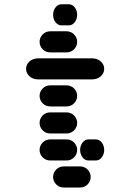

<svg xmlns="http://www.w3.org/2000/svg" viewBox="-20 -881 540 888"><path d="M275.4 -13.7H349.6Q371.1 -13.7 385.3 -28.3Q399.4 -43 399.4 -62.5Q399.4 -82 385.3 -96.7Q371.1 -111.3 349.6 -111.3H275.4Q253.9 -111.3 239.7 -96.7Q225.6 -82 225.6 -62.5Q225.6 -43 239.7 -28.3Q253.9 -13.7 275.4 -13.7ZM212.9 -138.7H287.1Q308.6 -138.7 322.8 -153.3Q336.9 -168 336.9 -187.5Q336.9 -207 322.8 -221.7Q308.6 -236.3 287.1 -236.3H212.9Q191.4 -236.3 177.2 -221.7Q163.1 -207 163.1 -187.5Q163.1 -168 177.2 -153.3Q191.4 -138.7 212.9 -138.7ZM389.6 -138.7H422.9Q439.5 -138.7 450.7 -153.3Q461.9 -168 461.9 -187.5Q461.9 -207 450.7 -221.7Q439.5 -236.3 422.9 -236.3H389.6Q373 -236.3 361.8 -221.7Q350.6 -207 350.6 -187.5Q350.6 -168 361.8 -153.3Q373 -138.7 389.6 -138.7ZM212.9 -263.7H287.1Q308.6 -263.7 322.8 -278.3Q336.9 -293 336.9 -312.5Q336.9 -332 322.8 -346.7Q308.6 -361.3 287.1 -361.3H212.9Q191.4 -361.3 177.2 -346.7Q163.1 -332 163.1 -312.5Q163.1 -293 177.2 -278.3Q191.4 -263.7 212.9 -263.7ZM212.9 -388.7H287.1Q308.6 -388.7 322.8 -403.3Q336.9 -418 336.9 -437.5Q336.9 -457 322.8 -471.7Q308.6 -486.3 287.1 -486.3H212.9Q191.4 -486.3 177.2 -471.7Q163.1 -457 163.1 -437.5Q163.1 -418 177.2 -403.3Q191.4 -388.7 212.9 -388.7ZM159.2 -513.7H403.3Q430.7 -513.7 446.3 -528.3Q461.9 -543 461.9 -562.5Q461.9 -582 446.3 -596.7Q430.7 -611.3 403.3 -611.3H159.2Q131.8 -611.3 116.2 -596.7Q100.6 -582 100.6 -562.5Q100.6 -543 116.2 -528.3Q131.8 -513.7 159.2 -513.7ZM212.9 -638.7H287.1Q308.6 -638.7 322.8 -653.3Q336.9 -668 336.9 -687.5Q336.9 -707 322.8 -721.7Q308.6 -736.3 287.1 -736.3H212.9Q191.4 -736.3 177.2 -721.7Q163.1 -707 163.1 -687.5Q163.1 -668 177.2 -653.3Q191.4 -638.7 212.9 -638.7ZM264.6 -763.7H297.9Q314.5 -763.7 325.7 -778.3Q336.9 -793 336.9 -812.5Q336.9 -832 325.7 -846.7Q314.5 -861.3 297.9 -861.3H264.6Q248 -861.3 236.8 -846.7Q225.6 -832 225.6 -812.5Q225.6 -793 236.8 -778.3Q248 -763.7 264.6 -763.7Z"/></svg>

Font: Workbench
Style: Regular
Weight: 400
Designer: Jens Kutilek
Foundry: Jens Kutilek
Version: Version 2.001